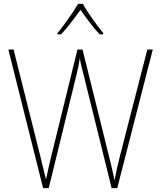

<svg xmlns="http://www.w3.org/2000/svg" viewBox="-20 -1020 828 989"><path d="M767 -765 584 -51H555L413 -625Q406 -653 401 -672Q396 -691 391 -721Q387 -692 383.5 -676Q380 -660 375 -639L231 -51H202L23 -765H50L188 -214Q198 -174 204.5 -146Q211 -118 217 -95Q223 -125 230 -155.5Q237 -186 244 -215L379 -765H405L542 -213Q552 -175 557.5 -149.5Q563 -124 570 -91Q576 -123 582 -150Q588 -177 597 -213L739 -765ZM407 -1000Q419 -978 438.5 -949Q458 -920 478 -893Q498 -866 512 -849V-843H493Q468 -870 441.5 -905Q415 -940 395 -969Q374 -941 347 -905.5Q320 -870 295 -843H276V-849Q292 -868 312 -895.5Q332 -923 351 -951Q370 -979 382 -1000Z"/></svg>

Font: Noto Sans Tamil UI SemiCondensed Thin
Style: Regular
Weight: 100
Width: 4
Designer: Jelle Bosma - Monotype Design Team
Foundry: Monotype Imaging Inc.
Version: Version 2.004; ttfautohint (v1.8.4.7-5d5b)